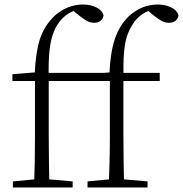

<svg xmlns="http://www.w3.org/2000/svg" viewBox="-20 -831 811 851"><path d="M37 0V-27L154 -38H176L302 -27V0ZM131 0Q133 -56 134 -113Q135 -170 135 -226V-472H35V-502L158 -512L134 -500V-504Q138 -599 156.5 -656.5Q175 -714 218 -757Q246 -784 279.5 -797.5Q313 -811 347 -811Q381 -811 406.5 -798.5Q432 -786 439 -764Q438 -750 427 -740Q416 -730 397 -730Q380 -730 364 -739Q348 -748 326 -766L299 -788V-798H338V-789Q314 -787 294 -777Q274 -767 256 -749Q233 -725 219 -691.5Q205 -658 199.5 -607.5Q194 -557 196 -482V-226Q196 -170 197 -113Q198 -56 199 0ZM166 -472V-508H477V-472ZM368 0V-27L485 -38H507L634 -27V0ZM462 0Q464 -56 465.5 -113Q467 -170 467 -226V-472H367V-502L489 -512L465 -500V-504Q469 -600 489.5 -659.5Q510 -719 550 -758Q579 -785 611.5 -798Q644 -811 678 -811Q712 -811 738 -798.5Q764 -786 771 -764Q770 -750 759 -740Q748 -730 728 -730Q711 -730 695 -739Q679 -748 658 -765L630 -789V-798H669V-789Q639 -787 612 -769Q585 -751 568 -723Q552 -699 542.5 -669.5Q533 -640 529.5 -596Q526 -552 527 -485V-226Q527 -170 528 -113Q529 -56 530 0ZM497 -472V-508H688V-472Z"/></svg>

Font: Early Summer Mincho VF
Style: Regular
Weight: 250
Designer: GuiWonder
Version: Version 1.002